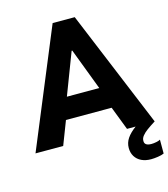

<svg xmlns="http://www.w3.org/2000/svg" viewBox="-137 -823 998 1138"><g transform="rotate(-15 361.5 -254.5)"><path d="M293 -719.7H428.7L726.6 0H725.6Q693.4 20.5 674.6 34.2Q655.8 47.9 643.6 63Q631.3 78.1 631.8 93.8Q630.4 124 673.8 124Q687.5 124 704.1 120.6Q720.7 117.2 728.5 112.3V197.3Q715.3 203.6 691.2 207.3Q667 210.9 648.4 210.9Q615.2 210.9 590.1 199Q564.9 187 551 164.6Q537.1 142.1 537.1 112.3Q537.1 80.1 555.4 53.2Q573.7 26.4 609.4 0H556.6L501 -144.5H220.7L165 0H-4.9ZM460.4 -276.4 363.3 -532.2H359.4L261.7 -276.4Z"/></g></svg>

Font: Reddit Sans Fudge ExtraBold
Style: Regular
Weight: 800
Designer: Stephen Hutchings
Foundry: Reddit
Version: Version 1.011